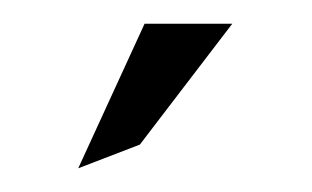

<svg xmlns="http://www.w3.org/2000/svg" viewBox="-20 -772 263 162"><path d="M46 -630 98 -650 176 -752H102Z"/></svg>

Font: Charger Sport
Style: ExLit
Weight: 200
Designer: Jasper
Foundry: Cannot Into Space Fonts
Version: Version 1.1